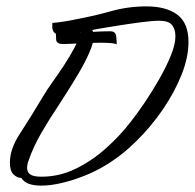

<svg xmlns="http://www.w3.org/2000/svg" viewBox="-20 -557 611 602"><path d="M109 25Q87 25 71 19.5Q55 14 47 1Q34 1 22.5 -10Q11 -21 11 -47Q11 -90 42.5 -138Q74 -186 117 -258Q127 -275 144.5 -299.5Q162 -324 180.5 -352Q199 -380 213.5 -407.5Q228 -435 233 -456Q223 -455 210.5 -452.5Q198 -450 188 -449Q184 -448 181 -448Q178 -448 175 -448Q156 -448 150 -455Q144 -462 144 -471Q144 -480 144 -485Q179 -488 221 -497Q275 -507 328.5 -522Q382 -537 439 -537Q501 -537 536 -511Q571 -485 571 -425Q571 -377 549 -322Q527 -267 490 -213Q453 -159 406 -113Q359 -67 308 -37Q280 -20 245 -6Q210 8 174.5 16.5Q139 25 109 25ZM110 -3Q166 -3 216.5 -27.5Q267 -52 311 -91Q355 -130 389 -174Q409 -199 433 -234.5Q457 -270 479 -308.5Q501 -347 515.5 -382.5Q530 -418 530 -443Q530 -466 519 -479Q508 -492 479 -492Q458 -492 420.5 -487Q383 -482 342 -475.5Q301 -469 269 -463Q274 -455 274 -445Q274 -424 260.5 -393Q247 -362 227.5 -329Q208 -296 189.5 -267Q171 -238 160 -221Q135 -184 109.5 -140Q84 -96 69 -52Q65 -41 65 -30Q65 -17 75 -10Q85 -3 110 -3ZM346 -418Q340 -421 326.5 -422Q313 -423 296 -423Q265 -423 229.5 -421Q194 -419 177 -419Q157 -419 156 -433Q155 -447 155 -459Q163 -457 176 -456Q189 -455 204 -455Q235 -455 269 -457Q303 -459 325 -459Q342 -459 344 -445Q346 -431 346 -418Z"/></svg>

Font: Birthstone
Style: Regular
Weight: 400
Designer: Robert E. Leuschke
Foundry: Robert E. Leuschke
Version: Version 1.013; ttfautohint (v1.8.3)